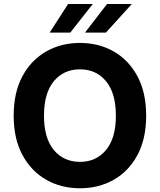

<svg xmlns="http://www.w3.org/2000/svg" viewBox="-20 -958 822 987"><path d="M391.1 9.8Q294.4 9.8 217.3 -34.2Q140.1 -78.1 95.2 -161.6Q50.3 -245.1 50.3 -363.3Q50.3 -482.4 95.2 -565.9Q140.1 -649.4 217.3 -693.4Q294.4 -737.3 391.1 -737.3Q487.8 -737.3 564.7 -693.4Q641.6 -649.4 686.5 -565.9Q731.4 -482.4 731.4 -363.3Q731.4 -244.1 686.5 -160.9Q641.6 -77.6 564.7 -33.9Q487.8 9.8 391.1 9.8ZM206.1 -363.3Q206.1 -248 256.6 -187Q307.1 -126 391.1 -126Q474.6 -126 525.1 -187Q575.7 -248 575.7 -363.3Q575.7 -479 525.1 -540.3Q474.6 -601.6 391.1 -601.6Q307.1 -601.6 256.6 -540.3Q206.1 -479 206.1 -363.3ZM417 -790.5 530.3 -937.5H657.7L524.4 -790.5ZM235.4 -790.5 330.1 -937.5H457L341.3 -790.5Z"/></svg>

Font: Konkhmer Sleokchher
Style: Regular
Weight: 400
Designer: Suon May Sophanith
Version: Version 1.000; ttfautohint (v1.8.4.7-5d5b);gftools[0.9.23]